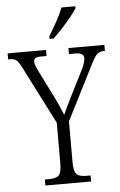

<svg xmlns="http://www.w3.org/2000/svg" viewBox="-67 -973 637 1016"><g transform="rotate(-5 251.0 -465.5)"><path d="M132 0V-32H157Q190 -32 205.5 -45.5Q221 -59 221 -109V-326L64 -634Q49 -664 37 -673Q25 -682 2 -682H-6V-714H198V-682H170Q145 -682 137.5 -675.5Q130 -669 130 -658Q130 -648 135.5 -634Q141 -620 148 -606L211 -480Q227 -449 240 -420Q253 -391 264 -364Q272 -382 284 -407.5Q296 -433 312 -464L379 -597Q396 -633 396 -653Q396 -668 385 -675Q374 -682 349 -682H317V-714H508V-682H501Q481 -682 467.5 -670.5Q454 -659 435 -621L286 -327V-112Q286 -60 301.5 -46Q317 -32 350 -32H375V0ZM222 -784Q244 -821 265 -859Q286 -897 299 -931H373V-921Q363 -904 340.5 -876.5Q318 -849 292 -820.5Q266 -792 243 -771H222Z"/></g></svg>

Font: Noto Serif Bengali Condensed Light
Style: Regular
Weight: 300
Width: 3
Designer: Juan Bruce, Universal Thirst, Indian Type Foundry and the Monotype Design Team.
Foundry: Monotype Imaging Inc.
Version: Version 2.003; ttfautohint (v1.8.4.7-5d5b)